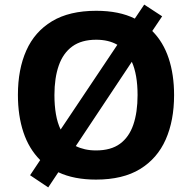

<svg xmlns="http://www.w3.org/2000/svg" viewBox="-20 -772 836 836"><path d="M738 -358Q738 -247 701.5 -164.5Q665 -82 590 -36Q515 10 398 10Q350 10 309 2Q268 -6 234 -22L190 44L111 -9L155 -75Q106 -124 82 -196Q58 -268 58 -359Q58 -470 94.5 -552Q131 -634 206.5 -679.5Q282 -725 399 -725Q449 -725 491 -716.5Q533 -708 567 -691L608 -752L686 -701L643 -637Q691 -589 714.5 -518Q738 -447 738 -358ZM579 -358Q579 -447 554 -503L310 -136Q328 -127 350 -122Q372 -117 398 -117Q463 -117 502.5 -146Q542 -175 560.5 -229Q579 -283 579 -358ZM217 -358Q217 -313 223.5 -275Q230 -237 244 -208L491 -577Q472 -588 449 -593.5Q426 -599 399 -599Q335 -599 295 -570Q255 -541 236 -487Q217 -433 217 -358Z"/></svg>

Font: Noto Sans Canadian Aboriginal
Style: Regular
Weight: 400
Designer: Monotype Design Team, Typotheque's Kevin King
Foundry: Monotype Imaging Inc.
Version: Version 2.002